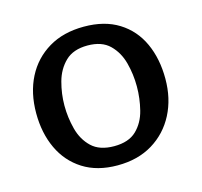

<svg xmlns="http://www.w3.org/2000/svg" viewBox="-82 -599 738 702"><g transform="rotate(-15 286.5 -248.0)"><path d="M292 -509Q370 -509 423.5 -475.5Q477 -442 504 -383Q531 -324 531 -248Q531 -173 500.5 -114Q470 -55 414 -21Q358 13 281 13Q204 13 150.5 -21Q97 -55 69.5 -114Q42 -173 42 -248Q42 -325 72 -383.5Q102 -442 158 -475.5Q214 -509 292 -509ZM287 -439Q233 -439 203 -410Q173 -381 161 -337Q149 -293 149 -248Q149 -203 160.5 -159Q172 -115 202 -86.5Q232 -58 287 -58Q342 -58 371.5 -86.5Q401 -115 412 -159Q423 -203 423 -248Q423 -294 411.5 -337.5Q400 -381 370.5 -410Q341 -439 287 -439Z"/></g></svg>

Font: Rosario SemiBold
Style: Regular
Weight: 600
Designer: Hector Gatti
Foundry: Omnibus Type
Version: Version 1.101; ttfautohint (v1.8.1.43-b0c9)